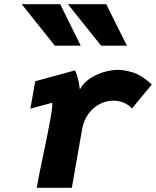

<svg xmlns="http://www.w3.org/2000/svg" viewBox="-20 -890 740 910"><path d="M83 -870H265.5L362.5 -673.5H240ZM302 -870H483.5L581.5 -673.5H459ZM187 -165Q210.5 -277.5 220 -332.5Q224.5 -360.5 226 -371Q227.5 -381.5 228 -403L124 -375L147 -505L336 -556.5Q344.5 -536 349.2 -518.2Q354 -500.5 358.5 -466.5Q377.5 -500.5 411.5 -521.2Q445.5 -542 479.5 -550.5Q513.5 -559 536 -559Q571 -559 611.8 -546Q652.5 -533 699.5 -489.5L605.5 -376Q590.5 -392.5 567.5 -402.8Q544.5 -413 517.5 -413Q484 -413 452.8 -397Q421.5 -381 399 -350.2Q376.5 -319.5 369 -277L320.5 0H154Q164.5 -60 187 -165Z"/></svg>

Font: JuliaMono Black
Style: Italic
Weight: 900
Italic angle: -9°
Monospace: yes
Designer: cormullion
Foundry: corm
Version: Version 0.057; ttfautohint (v1.8.4)